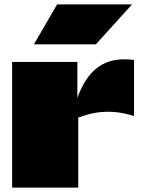

<svg xmlns="http://www.w3.org/2000/svg" viewBox="-20 -851 652 871"><path d="M35 0H335V-318C389 -337 427 -344 472 -344C509 -344 538 -339 588 -325V-579C573 -581 559 -582 545 -582C446 -582 376 -531 331 -407V-570H35ZM239 -831 134 -650H415L579 -831Z"/></svg>

Font: Mattone Black
Style: Regular
Weight: 900
Width: 6
Designer: Nunzio Mazzaferro
Foundry: Collletttivo
Version: Version 2.000;Glyphs 3.2 (3217)